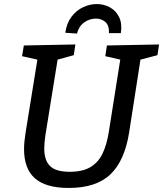

<svg xmlns="http://www.w3.org/2000/svg" viewBox="-20 -920 807 950"><path d="M509 -695 767 -700 759 -647 675 -625 619 -265Q597 -125 526.5 -57.5Q456 10 320 10Q207 10 153 -37.5Q99 -85 99 -182Q99 -216 106 -260L165 -625L89 -642L98 -695L353 -700L345 -647L265 -625L205 -253Q202 -234 200.5 -217Q199 -200 199 -185Q199 -126 228 -98Q257 -70 325 -70Q389 -70 428 -93.5Q467 -117 488 -161.5Q509 -206 519 -271L575 -625L501 -642ZM459 -900Q494 -900 524 -883.5Q554 -867 569.5 -835Q585 -803 578 -756H519Q521 -794 501.5 -811Q482 -828 455 -828Q423 -828 396.5 -809Q370 -790 361 -754L303 -758Q310 -806 334 -837.5Q358 -869 391.5 -884.5Q425 -900 459 -900Z"/></svg>

Font: Bitter Medium
Style: Italic
Weight: 500
Italic angle: -9°
Designer: Sol Matas, and Bitter project Authors
Foundry: Sol Matas
Version: Version 2.001